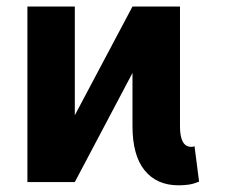

<svg xmlns="http://www.w3.org/2000/svg" viewBox="-20 -550 684 580"><path d="M123.3 -45.9 380.2 -530.3 462 -484.4 206 0ZM62.8 -530.3H206V0H62.8ZM380.2 -169.5V-530.3H523.7V-169.5Q523.7 -147 527.8 -133.1Q531.8 -119.1 539.4 -112.7Q546.9 -106.3 558.2 -106.3Q561.1 -106.3 563.9 -107Q566.7 -107.7 567.6 -108.7L581.4 -1.3Q566 5.1 551.6 7.5Q537.2 9.8 519.3 9.8Q453.6 9.8 416.9 -35.4Q380.2 -80.5 380.2 -169.5Z"/></svg>

Font: Pretendard GOV Variable
Style: Regular
Weight: 400
Designer: Base glyphs from Inter by Rasmus Andersson; Hangul glyphs from Noto Sans CJK(Source Han Sans) by Jang Soo-young and Kang
Foundry: Kil Hyung-jin
Version: Version 1.307;Glyphs 3.2 (3192)